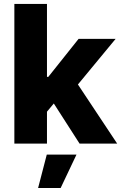

<svg xmlns="http://www.w3.org/2000/svg" viewBox="-20 -727 613 972"><path d="M52.7 -707H217.8V-337.9H224.6L377.9 -530.3H565.4L374.5 -299.3L573.2 0H382.8L252.4 -203.1L217.8 -161.6V0H52.7ZM216.8 55.7H367.2L287.1 224.6H172.9Z"/></svg>

Font: Pretendard ExtraBold
Style: Regular
Weight: 800
Designer: Base glyphs from Inter by Rasmus Andersson; Hangeul glyphs from Noto Sans CJK(Source Han Sans) by Jang Soo-young and Kan
Foundry: Kil Hyung-jin
Version: Version 1.309